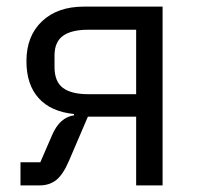

<svg xmlns="http://www.w3.org/2000/svg" viewBox="-20 -561 602 581"><path d="M42 -70H102L138 -153Q161 -206 204 -212V-216Q134 -223 97 -264Q60 -305 60 -376Q60 -452 107 -496.5Q154 -541 234 -541H472V0H392V-208H246L189 -75Q171 -33 150.5 -16.5Q130 0 100 0H42ZM392 -276V-471H247Q196 -471 170.5 -452.5Q145 -434 145 -393V-358Q145 -314 170.5 -295Q196 -276 247 -276Z"/></svg>

Font: IBM Plex Sans SC
Style: Regular
Weight: 400
Designer: Mike Abbink; Paul van der Laan; Pieter van Rosmalen; Eunyou Noh; Wujin Sim; Chorong Kim; Dohee Lee; Yejin We; Jinhee Kim
Foundry: Sandoll Inc.
Version: Version 1.000